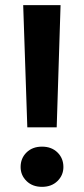

<svg xmlns="http://www.w3.org/2000/svg" viewBox="-20 -720 326 745"><path d="M86 -226 70 -700H215L200 -226ZM143 5Q106 5 83 -17.5Q60 -40 60 -72Q60 -106 83 -128.5Q106 -151 143 -151Q180 -151 203 -128.5Q226 -106 226 -72Q226 -40 203 -17.5Q180 5 143 5Z"/></svg>

Font: DM Sans 28pt
Style: Bold
Weight: 700
Version: Version 4.004;gftools[0.9.30]